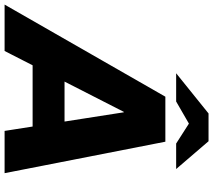

<svg xmlns="http://www.w3.org/2000/svg" viewBox="-104 -862 928 836"><g transform="rotate(90 360.0 -444.0)"><path d="M-38 0 363 -700H559L696 0H512L431 -519H429L164 0ZM178 -122 206 -261H555L527 -122ZM261 -747 436 -888H557L507 -818L384 -747ZM567 -747 456 -818 436 -888H557L678 -747Z"/></g></svg>

Font: REM
Style: Bold Italic
Weight: 700
Italic angle: -11°
Designer: Octavio Pardo
Foundry: Ashler Design
Version: Version 1.005;gftools[0.9.28]